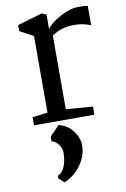

<svg xmlns="http://www.w3.org/2000/svg" viewBox="-95 -612 641 980"><g transform="rotate(-10 225.5 -121.5)"><path d="M55 0ZM134 -52V-449L64 -487V-518L193 -556L216 -546V-471Q236 -500 288 -528Q340 -556 383 -556Q419 -556 431 -553V-453Q427 -454 412.5 -459Q398 -464 381.5 -466.5Q365 -469 344 -469Q308 -469 281 -460Q254 -451 229 -435V-53L368 -42V0H55V-42ZM279 144Q279 185 259 221.5Q239 258 210 282Q181 306 157 313L130 288V275Q156 263 167.5 232Q179 201 179 164Q179 146 170.5 130.5Q162 115 150 106Q138 97 129 97V71L179 20Q227 33 253 69Q279 105 279 144Z"/></g></svg>

Font: Martel DemiBold
Style: Regular
Weight: 600
Designer: Dan Reynolds
Foundry: Dan Reynolds
Version: Version 1.001; ttfautohint (v1.1) -l 5 -r 5 -G 72 -x 0 -D la